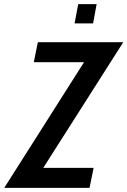

<svg xmlns="http://www.w3.org/2000/svg" viewBox="-60 -903 612 923"><path d="M-39.5 0 344 -604H102.5L122 -700H532.5L148 -96H390L370.5 0ZM298.5 -790.5 316 -883H404.5L387.5 -790.5Z"/></svg>

Font: Cabin Condensed Medium
Style: Italic
Weight: 500
Width: 3
Italic angle: -10°
Designer: Pablo Impallari
Foundry: Pablo Impallari. http://www.impallari.com Igino Marini. http://www.ikern.com
Version: Version 3.001; ttfautohint (v1.8.3)